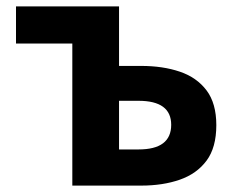

<svg xmlns="http://www.w3.org/2000/svg" viewBox="-20 -580 739 600"><path d="M206 0V-444H30V-560H352V-374H421Q489 -374 542 -356Q595 -338 625.5 -297.5Q656 -257 656 -189Q656 -119 625.5 -78Q595 -37 542 -18.5Q489 0 421 0ZM352 -113H413Q515 -113 515 -190Q515 -265 413 -265H352Z"/></svg>

Font: Chiron Sans HK TT
Style: Bold
Weight: 700
Designer: Ryoko NISHIZUKA 西塚涼子 (kana, bopomofo & ideographs); Paul D. Hunt (Latin, Greek & Cyrillic); Sandoll Communications 산돌커뮤니
Foundry: Adobe
Version: Version 2.022;hotconv 1.0.109;makeotfexe 2.5.65596